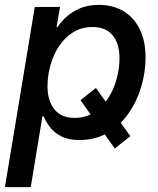

<svg xmlns="http://www.w3.org/2000/svg" viewBox="-30 -564 650 788"><path d="M363.8 -203.1 504.9 -4.9 440.9 45.4 300.3 -152.8ZM-9.8 204.1 112.8 -535.6H216.3L202.1 -452.1H205.6Q220.2 -474.6 243.4 -495.6Q266.6 -516.6 299.3 -530.3Q332 -543.9 375.5 -543.9Q434.1 -543.9 477.1 -518.1Q520 -492.2 543.7 -443.8Q567.4 -395.5 567.4 -328.6Q567.4 -267.1 549.3 -206.8Q531.2 -146.5 496.6 -97.4Q461.9 -48.3 411.6 -18.8Q361.3 10.7 296.4 10.7Q250.5 10.7 221.2 -4.6Q191.9 -20 175 -42.2Q158.2 -64.5 149.4 -86.4H144L96.2 204.1ZM275.9 -80.1Q321.3 -80.1 355.7 -102.3Q390.1 -124.5 413.6 -160.6Q437 -196.8 448.7 -240Q460.4 -283.2 460.4 -325.2Q460.4 -384.3 432.6 -418.7Q404.8 -453.1 350.1 -453.1Q304.7 -453.1 270.3 -431.6Q235.8 -410.2 212.4 -374.8Q189 -339.4 177 -296.4Q165 -253.4 165 -210Q165 -150.4 193.4 -115.2Q221.7 -80.1 275.9 -80.1Z"/></svg>

Font: Inter 20pt Medium
Style: Italic
Weight: 500
Italic angle: -9.3988°
Version: Version 4.001;git-66647c0bb